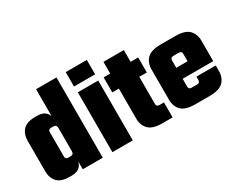

<svg xmlns="http://www.w3.org/2000/svg" viewBox="-94 -1027 1691 1386"><g transform="rotate(-30 751.5 -334.5)"><path d="M200 -240H30V-375Q30 -431 61 -465Q92 -499 163 -499H181Q228 -499 251.5 -474Q275 -449 275 -407V-317H269V-344Q269 -360 262.5 -367Q256 -374 242 -374H225Q212 -374 206 -368.5Q200 -363 200 -352ZM269 -669H439V0H272V-95H269ZM30 -259H200V-147Q200 -136 206 -130.5Q212 -125 225 -125H242Q256 -125 262.5 -132Q269 -139 269 -155V-182H275V-92Q275 -50 251.5 -25Q228 0 181 0H163Q92 0 61 -34Q30 -68 30 -124Z M689 0H519V-499H689ZM516 -549V-669H692V-549Z M959 -597V-147Q959 -136 965 -130.5Q971 -125 984 -125H1021V0H936Q856 0 822.5 -34Q789 -68 789 -124V-597ZM1022 -499V-374H734V-499Z M1223 -360V-139Q1223 -128 1229 -122.5Q1235 -117 1248 -117H1277V0H1209Q1129 0 1095.5 -34Q1062 -68 1062 -124V-375Q1062 -431 1095.5 -465Q1129 -499 1209 -499H1276V-382H1248Q1235 -382 1229 -376.5Q1223 -371 1223 -360ZM1317 -227V-360Q1317 -371 1311 -376.5Q1305 -382 1292 -382H1271V-499H1331Q1411 -499 1444.5 -465Q1478 -431 1478 -375V-227ZM1317 -141V-169H1478V-124Q1478 -68 1444.5 -34Q1411 0 1331 0H1271V-117H1292Q1305 -117 1311 -123.5Q1317 -130 1317 -141ZM1478 -297V-205H1103V-297Z"/></g></svg>

Font: Teko Variable Light
Style: Regular
Weight: 300
Designer: Manushi Parikh, Jonny Pinhorn
Foundry: Indian Type Foundry
Version: Version 3.000